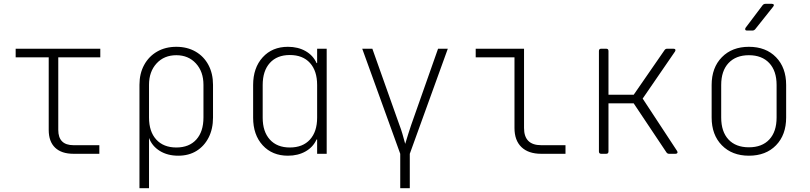

<svg xmlns="http://www.w3.org/2000/svg" viewBox="-20 -805 4240 1005"><path d="M365 0Q302 0 268.5 -32Q235 -64 235 -125V-505H62V-550H505V-505H285V-125Q285 -45 365 -45H500V0Z M710 180V-361Q710 -420 734.5 -465Q759 -510 802.5 -535Q846 -560 903 -560Q960 -560 1003.5 -535Q1047 -510 1071 -465Q1095 -420 1095 -361V-190Q1095 -130 1072 -85Q1049 -40 1008.5 -15Q968 10 913 10Q857 10 816.5 -15Q776 -40 760 -83V180ZM903 -33Q970 -33 1007.5 -74.5Q1045 -116 1045 -190V-361Q1045 -430 1005.5 -473Q966 -516 903 -516Q839 -516 799.5 -473Q760 -430 760 -361V-190Q760 -116 798 -74.5Q836 -33 903 -33Z M1487 10Q1405 10 1355 -44.5Q1305 -99 1305 -189V-360Q1305 -450 1355 -505Q1405 -560 1487 -560Q1540 -560 1579.5 -537.5Q1619 -515 1637 -475H1640V-550H1690V0H1640V-75H1637Q1619 -35 1579.5 -12.5Q1540 10 1487 10ZM1497 -33Q1565 -33 1602.5 -74.5Q1640 -116 1640 -189V-360Q1640 -434 1602.5 -475.5Q1565 -517 1497 -517Q1430 -517 1392.5 -475.5Q1355 -434 1355 -360V-189Q1355 -116 1392.5 -74.5Q1430 -33 1497 -33Z M2075 180V0L1876 -550H1929L2071 -150Q2079 -130 2086.5 -104Q2094 -78 2101 -52Q2109 -78 2117 -104Q2125 -130 2132 -150L2273 -550H2324L2125 0V180Z M2813 0Q2746 0 2709.5 -35Q2673 -70 2673 -135V-505H2470V-550H2723V-135Q2723 -45 2813 -45H2940V0Z M3127 0Q3115 0 3115 -12V-538Q3115 -550 3127 -550H3153Q3165 -550 3165 -538V-309H3297L3458 -542Q3463 -550 3472 -550H3505Q3513 -550 3515 -545.5Q3517 -541 3513 -535L3344 -289L3524 -15Q3528 -9 3525.5 -4.5Q3523 0 3516 0H3482Q3473 0 3468 -8L3297 -264H3165V-12Q3165 0 3153 0Z M3900 10Q3812 10 3758.5 -44.5Q3705 -99 3705 -190V-360Q3705 -451 3758.5 -505.5Q3812 -560 3900 -560Q3989 -560 4042 -505.5Q4095 -451 4095 -360V-190Q4095 -99 4042 -44.5Q3989 10 3900 10ZM3900 -34Q3969 -34 4007 -75Q4045 -116 4045 -190V-360Q4045 -434 4006.5 -475Q3968 -516 3900 -516Q3832 -516 3793.5 -475Q3755 -434 3755 -360V-190Q3755 -116 3793 -75Q3831 -34 3900 -34ZM3890 -645Q3883 -645 3881 -649.5Q3879 -654 3883 -660L3972 -778Q3978 -785 3987 -785H4020Q4028 -785 4030 -780.5Q4032 -776 4027 -770L3933 -652Q3927 -645 3918 -645Z"/></svg>

Font: Pitagon Sans Mono Thin
Style: Regular
Weight: 100
Monospace: yes
Designer: Travis Tran
Foundry: Pitagon
Version: Version 1.001; ttfautohint (v1.8.4.7-5d5b);gftools[0.9.26]